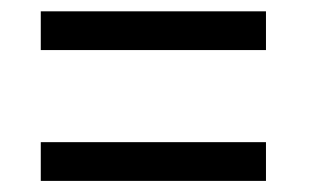

<svg xmlns="http://www.w3.org/2000/svg" viewBox="-20 -460 549 339"><path d="M449.6 -209H52V-140.6H449.6ZM449.6 -440H52V-371.6H449.6Z"/></svg>

Font: Estedad-VF-FD Black
Style: Regular
Weight: 900
Designer: Amin Abedi
Version: Version 4.000